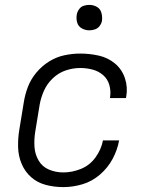

<svg xmlns="http://www.w3.org/2000/svg" viewBox="-20 -757 616 785"><path d="M239 8Q277 8 316.5 -3.5Q356 -15 388.5 -43Q421 -71 440.5 -107.5Q460 -144 467 -183H401Q394 -146 370.5 -113.5Q347 -81 311 -66.5Q275 -52 239 -52Q208 -52 180.5 -63.5Q153 -75 138 -100.5Q123 -126 121 -156.5Q119 -187 124 -218L142 -328Q147 -357 159.5 -385.5Q172 -414 195.5 -436.5Q219 -459 248.5 -469Q278 -479 308 -479Q334 -479 358.5 -472.5Q383 -466 401.5 -450Q420 -434 427 -409.5Q434 -385 430 -359L429 -356H495L496 -361Q503 -400 491 -436.5Q479 -473 450.5 -497Q422 -521 384.5 -529.5Q347 -538 308 -538Q276 -538 243 -531Q210 -524 180.5 -505.5Q151 -487 128.5 -460Q106 -433 94 -401.5Q82 -370 77 -337L59 -227Q53 -191 54 -155Q55 -119 68.5 -87Q82 -55 107.5 -32.5Q133 -10 167.5 -1Q202 8 239 8ZM345 -633Q357 -633 368.5 -637Q380 -641 387.5 -651Q395 -661 397 -672Q399 -689 394.5 -705Q390 -721 376 -729Q362 -737 345 -737Q334 -737 322.5 -733.5Q311 -730 303.5 -719.5Q296 -709 294 -698Q291 -681 295.5 -665Q300 -649 314.5 -641Q329 -633 345 -633Z"/></svg>

Font: Iosevka Sparkle Light Oblique
Style: Regular
Weight: 300
Italic angle: -9°
Designer: Belleve Invis
Foundry: Belleve Invis
Version: Version 4.5.0; ttfautohint (v1.8.3)